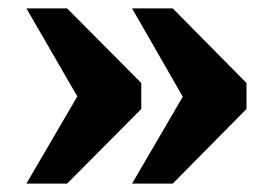

<svg xmlns="http://www.w3.org/2000/svg" viewBox="-20 -503 654 458"><path d="M438 -234 295 -483H392L568 -305V-243L392 -65H295L438 -310ZM187 -234 43 -483H140L317 -305V-243L140 -65H43L186 -310Z"/></svg>

Font: Roboto Serif SemiCondensed
Style: Bold
Weight: 700
Width: 4
Designer: Greg Gazdowicz
Foundry: Commercial Type
Version: Version 1.007